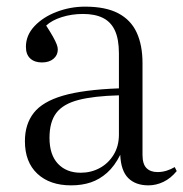

<svg xmlns="http://www.w3.org/2000/svg" viewBox="-20 -544 552 578"><path d="M194 14Q130 14 92.5 -21Q55 -56 55 -119Q55 -170 81.5 -204Q108 -238 169.5 -256Q231 -274 338 -278V-383Q338 -426 326 -452Q314 -478 290 -490Q266 -502 230 -502Q196 -502 166 -492.5Q136 -483 119 -467Q132 -447 139.5 -433.5Q147 -420 150.5 -411Q154 -402 154 -395Q154 -378 141 -367Q128 -356 106 -356Q84 -356 71 -368Q58 -380 58 -403Q58 -438 84 -465.5Q110 -493 151 -508.5Q192 -524 236 -524Q298 -524 336 -504Q374 -484 391.5 -446Q409 -408 409 -354V-78Q409 -50 421 -38Q433 -26 454 -26Q468 -26 481 -30Q494 -34 506 -41L512 -29Q494 -7 472 3.5Q450 14 427 14Q388 14 366 -8Q344 -30 342 -78Q325 -44 302.5 -24Q280 -4 253.5 5Q227 14 194 14ZM223 -24Q254 -24 280 -38Q306 -52 322 -78Q338 -104 338 -139V-257Q262 -255 216 -243Q170 -231 149.5 -204Q129 -177 129 -129Q129 -78 154.5 -51Q180 -24 223 -24Z"/></svg>

Font: Literata 60pt Light
Style: Regular
Weight: 300
Designer: Latin by Veronika Burian and Jose Scaglione. Greek by Irene Vlachou. Cyrillic by Vera Evstafieva.
Foundry: TypeTogether
Version: Version 3.103;gftools[0.9.29]